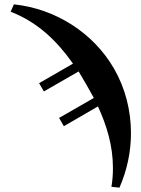

<svg xmlns="http://www.w3.org/2000/svg" viewBox="-20 -659 651 884"><path d="M182 -238 342 -330C367 -289 389 -250 412 -208L252 -116L274 -78L431 -169C472 -80 500 13 500 115C500 143 498 172 493 201L530 205C565 125 583 40 583 -46C583 -150 557 -253 505 -343C410 -508 235 -619 44 -639L29 -605C156 -556 245 -467 316 -366L160 -276Z"/></svg>

Font: STIXGeneral
Style: Bold
Weight: 700
Designer: MicroPress Inc., with final additions and corrections provided by Coen Hoffman, Elsevier (retired)
Version: Version 1.1.0